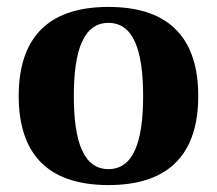

<svg xmlns="http://www.w3.org/2000/svg" viewBox="-20 -522 625 554"><path d="M34 -245C34 -85 111 12 293 12C475 12 552 -85 552 -245C552 -405 475 -502 293 -502C111 -502 34 -405 34 -245ZM193 -245C193 -379 222 -456 293 -456C364 -456 393 -379 393 -245C393 -111 364 -34 293 -34C222 -34 193 -111 193 -245Z"/></svg>

Font: Heuristica
Style: Bold
Weight: 700
Version: Version 1.0.1